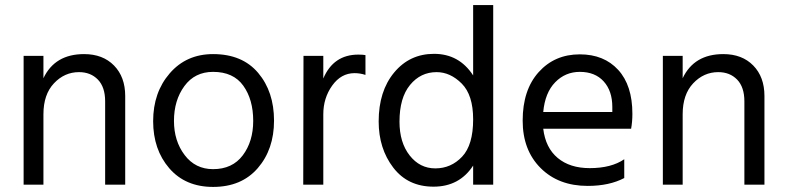

<svg xmlns="http://www.w3.org/2000/svg" viewBox="-20 -727 3097 756"><path d="M473 0H394V-328Q394 -384 365.5 -413.5Q337 -443 291 -443Q234 -443 192.5 -399Q151 -355 151 -277V0H73V-507H151V-419Q196 -514 311 -514Q385 -514 429 -469Q473 -424 473 -349Z M1059 -252Q1059 -139 995 -65Q931 9 819 9Q710 9 646.5 -64.5Q583 -138 583 -250Q583 -363 648.5 -438.5Q714 -514 819 -514Q934 -514 996.5 -440Q1059 -366 1059 -252ZM665 -251Q665 -172 707 -116.5Q749 -61 819 -61Q895 -61 936 -115.5Q977 -170 977 -251Q977 -335 938 -389.5Q899 -444 819 -444Q747 -444 706 -388Q665 -332 665 -251Z M1253 0H1174L1175 -507H1253V-418Q1293 -512 1391 -512Q1409 -512 1419 -510V-432Q1398 -439 1376 -439Q1323 -439 1288 -390Q1253 -341 1253 -277Z M1553 -248Q1553 -166 1593 -115Q1633 -64 1694 -64Q1756 -64 1799.5 -110Q1843 -156 1843 -257Q1843 -353 1798 -398Q1753 -443 1699 -443Q1636 -443 1594.5 -392.5Q1553 -342 1553 -248ZM1922 0H1843V-75Q1789 8 1687 8Q1586 8 1528.5 -67Q1471 -142 1471 -249Q1471 -368 1532 -441.5Q1593 -515 1689 -515Q1788 -515 1843 -430V-707H1922Z M2438 -26Q2379 5 2294 5Q2179 5 2108.5 -65.5Q2038 -136 2038 -252Q2038 -373 2101 -443Q2164 -513 2263 -513Q2358 -513 2414 -452Q2470 -391 2470 -279Q2470 -247 2465 -220H2119Q2128 -145 2176 -105Q2224 -65 2302 -65Q2387 -65 2438 -100ZM2263 -444Q2206 -444 2166 -403Q2126 -362 2119 -286H2391V-306Q2391 -369 2357 -406.5Q2323 -444 2263 -444Z M2990 0H2911V-328Q2911 -384 2882.5 -413.5Q2854 -443 2808 -443Q2751 -443 2709.5 -399Q2668 -355 2668 -277V0H2590V-507H2668V-419Q2713 -514 2828 -514Q2902 -514 2946 -469Q2990 -424 2990 -349Z"/></svg>

Font: Hind Guntur
Style: Regular
Weight: 400
Version: Version 1.000;PS 1.0;hotconv 1.0.86;makeotf.lib2.5.63406; tt